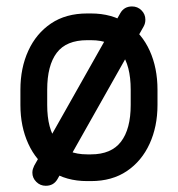

<svg xmlns="http://www.w3.org/2000/svg" viewBox="-20 -563 558 602"><path d="M44 -281.8Q44 -350 68.8 -404Q93.5 -458 140 -489.4Q186.5 -520.8 253.5 -520.8H265.2Q331.2 -520.8 378.1 -489.4Q425 -458 449.4 -404Q473.8 -350 473.8 -281.8V-233.8Q473.8 -166.2 449 -112.1Q424.2 -58 377.8 -26.6Q331.2 4.8 265.2 4.8H253.5Q187.2 4.8 140.4 -26.6Q93.5 -58 68.8 -112.1Q44 -166.2 44 -233.8ZM128 -281.8V-233.8Q128 -158.5 158.4 -118.8Q188.8 -79 253.5 -79H265.2Q329 -79 359.4 -118.8Q389.8 -158.5 389.8 -233.8V-281.8Q389.8 -357.8 359.9 -397.4Q330 -437 265.2 -437H253.5Q187.8 -437 157.9 -397.4Q128 -357.8 128 -281.8ZM357.5 -522.2Q369.5 -542.8 394 -542.8Q411.5 -542.8 423.6 -530.6Q435.8 -518.5 435.8 -501.2Q435.8 -489.8 430.5 -480.2L160 -1Q148 19.5 123.5 19.5Q106 19.5 93.8 7.2Q81.5 -5 81.5 -21.5Q81.5 -27.8 83.1 -33Q84.8 -38.2 87 -43Z"/></svg>

Font: Libertine-Super Thin
Style: Regular
Weight: 100
Designer: Bastien Sozeau
Foundry: NBR — Bastien Sozeau
Version: Version 2.003;gftools[0.9.33]